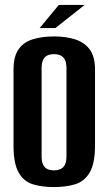

<svg xmlns="http://www.w3.org/2000/svg" viewBox="-20 -748 441 780"><path d="M199 12Q150 12 113 0.5Q76 -11 55.5 -47.5Q35 -84 35 -156V-466Q35 -519 55.5 -548Q76 -577 113.5 -588.5Q151 -600 200 -600Q248 -600 285.5 -588Q323 -576 344.5 -547Q366 -518 366 -466V-157Q366 -84 344.5 -47.5Q323 -11 285.5 0.5Q248 12 199 12ZM199 -56Q214 -56 225.5 -61Q237 -66 243.5 -78.5Q250 -91 250 -113V-471Q250 -493 243.5 -505.5Q237 -518 225.5 -523Q214 -528 199 -528Q184 -528 173 -523Q162 -518 155.5 -505.5Q149 -493 149 -471V-113Q149 -91 155.5 -78.5Q162 -66 173 -61Q184 -56 199 -56ZM141 -634 219 -728H324L205 -634Z"/></svg>

Font: Alumni Sans Thin
Style: Bold
Weight: 700
Version: Version 1.018